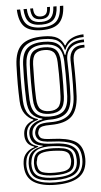

<svg xmlns="http://www.w3.org/2000/svg" viewBox="-61 -796 527 1005"><g transform="rotate(-5 202.0 -293.0)"><path d="M191.2 172Q118 172 76.6 146.6Q35.2 121.2 32.2 64.8Q31.8 56.5 32.1 49.1Q32.5 41.8 33.5 35.2Q36.2 9.5 53.8 -8.9Q71.2 -27.2 95.5 -33.2V-36.8Q71.2 -45 61.2 -59.1Q51.2 -73.2 49.2 -92Q48.8 -96.8 48.8 -101.5Q48.8 -106.2 49.2 -111.2Q51.5 -134.5 64.8 -150.2Q78 -166 102.8 -174.8V-178.8Q78.2 -188.2 60 -213.2Q41.8 -238.2 40 -281Q39 -304.8 38.5 -326.9Q38 -349 38 -371.4Q38 -393.8 38.5 -418Q39 -442.2 40 -470Q43.2 -544.2 79.1 -575.9Q115 -607.5 191.5 -607.5Q242.5 -607.5 266.8 -592.8Q291 -578 301.2 -551H304.8Q314.8 -570.2 332.6 -581Q350.5 -591.8 369.9 -596.1Q389.2 -600.5 403.2 -600V-585.8Q360 -585.8 335.6 -569.6Q311.2 -553.5 302.8 -527.8H299.2Q291.5 -560 268.2 -576.6Q245 -593.2 191.5 -593.2Q122.2 -593.2 91.4 -564.1Q60.5 -535 57.5 -470Q56.2 -437.2 55.8 -408.5Q55.2 -379.8 55.6 -349.4Q56 -319 57.2 -281.2Q59.5 -234.8 78.5 -210.5Q97.5 -186.2 126.8 -179V-174.8Q96.2 -166.8 81.4 -150.9Q66.5 -135 64 -111.8Q63.2 -107 63.4 -102Q63.5 -97 64 -91.5Q65.8 -73 76.9 -59Q88 -45 116.2 -37.2V-33.8Q86.5 -26 69 -9.1Q51.5 7.8 48 35.2Q46.8 42.8 46.1 49.2Q45.5 55.8 46 64.8Q49.8 117.2 86.5 138.4Q123.2 159.5 191.2 159.5Q260.5 159.5 297.4 138.5Q334.2 117.5 340 64.8Q340.8 57 340.6 50Q340.5 43 339.8 35Q335.2 -15.5 299.2 -34Q263.2 -52.5 194.2 -54.8Q161.8 -56 144.4 -60.5Q127 -65 119.2 -72.9Q111.5 -80.8 108.2 -91.8Q106.8 -96.5 106.4 -102.1Q106 -107.8 106.8 -111.8Q111.8 -136.5 128.4 -146.9Q145 -157.2 191.5 -156.8Q254.8 -156.2 287.4 -184Q320 -211.8 323.5 -280Q325 -313.8 325.5 -342.9Q326 -372 325.6 -402.5Q325.2 -433 324.2 -471Q323.5 -505 342.8 -525.9Q362 -546.8 403.2 -545.2V-530.8Q370 -531.5 354.9 -515.8Q339.8 -500 340.5 -465Q341.2 -431 341.5 -401.1Q341.8 -371.2 341.4 -341.9Q341 -312.5 339.5 -280.5Q335.2 -206.5 301 -174.6Q266.8 -142.8 191.5 -142.5Q162.5 -142.5 148.5 -138.8Q134.5 -135 129.6 -127.5Q124.8 -120 122.5 -108.5Q122.2 -106.8 122.2 -103.2Q122.2 -99.8 123.2 -96.8Q125.8 -87 131.8 -81.1Q137.8 -75.2 152.1 -72.5Q166.5 -69.8 194.2 -68.8Q271.2 -66.2 310.9 -44.6Q350.5 -23 355.5 35.2Q356.2 44 356.2 50.1Q356.2 56.2 355.5 64.8Q350.5 121 309.4 146.5Q268.2 172 191.2 172ZM191.2 134Q232.2 134 257.8 127Q283.2 120 295.8 104.8Q308.2 89.5 310.5 64.8Q311.2 58 311.1 51.1Q311 44.2 309.8 35Q307.5 9.5 293.4 -3.9Q279.2 -17.2 254.2 -23Q229.2 -28.8 194.2 -30.8Q139.2 -34.2 110.4 -18.8Q81.5 -3.2 74.8 35Q73 42.5 72.6 49.6Q72.2 56.8 73 65.2Q76.5 106.2 106.9 120.1Q137.2 134 191.2 134ZM191.2 121.8Q141.5 121.8 115.6 110.2Q89.8 98.8 87 65Q86 57.8 86.4 49.8Q86.8 41.8 88 34.8Q93 0.8 119.6 -10.2Q146.2 -21.2 195 -19.8Q225.5 -18.8 246.9 -14.5Q268.2 -10.2 280.8 1.1Q293.2 12.5 295.5 35Q297 43.8 297 50.5Q297 57.2 296 65Q292 99.5 265.9 110.6Q239.8 121.8 191.2 121.8ZM191.2 108.5Q217 108.5 235.9 105.6Q254.8 102.8 266 93.4Q277.2 84 279.8 65.2Q281.8 57.2 281.6 50.2Q281.5 43.2 279.2 35.2Q277.2 17.5 266.4 9Q255.5 0.5 237.1 -2.4Q218.8 -5.2 194.2 -6.2Q151.8 -8 129.1 0.6Q106.5 9.2 103.8 34.8Q101 42 100.6 50.1Q100.2 58.2 102.2 65.2Q105.8 92.8 128.2 100.6Q150.8 108.5 191.2 108.5ZM191.2 147.2Q127.8 147.2 94.9 129.9Q62 112.5 58.8 65.2Q58 56.8 58.5 49.8Q59 42.8 60.2 35Q63.8 4.8 83 -12Q102.2 -28.8 139.8 -34.8V-38.2Q108 -43.5 94.1 -56.9Q80.2 -70.2 76.8 -91.8Q76 -97.5 75.9 -101.5Q75.8 -105.5 76.2 -111.8Q77.8 -136.2 97.5 -153Q117.2 -169.8 150.5 -175.2V-179Q114.2 -186.8 95.6 -210.5Q77 -234.2 74.8 -282.5Q73.8 -310.5 73.2 -339.4Q72.8 -368.2 73.1 -400.1Q73.5 -432 74.8 -468.8Q77.5 -530 105.9 -554.5Q134.2 -579 191.5 -579Q241.8 -579 265.1 -560.9Q288.5 -542.8 296.5 -501.2H300Q307.2 -526 319.9 -541.8Q332.5 -557.5 353 -565.2Q373.5 -573 403.2 -573.2V-558.8Q356 -559.8 330.6 -535.6Q305.2 -511.5 307.5 -466.8Q308.8 -433.8 309 -401.6Q309.2 -369.5 308.9 -339.6Q308.5 -309.8 307.2 -283Q304 -218.8 274.5 -194.4Q245 -170 191.5 -170.5Q164.8 -170.8 143.6 -164.2Q122.5 -157.8 109.4 -145.2Q96.2 -132.8 93.2 -114.8Q92.2 -109.2 92.2 -103.2Q92.2 -97.2 93.2 -92.2Q98 -67.8 120.1 -56.8Q142.2 -45.8 194.2 -44Q235 -43 263.6 -35Q292.2 -27 308.2 -10.1Q324.2 6.8 326.5 35.2Q327.5 43.5 327.6 50Q327.8 56.5 326.8 65Q321.8 111.2 287.6 129.2Q253.5 147.2 191.2 147.2ZM191.5 -186.5Q240 -186.5 263.9 -208.2Q287.8 -230 290.5 -284Q291.5 -309 292 -338.5Q292.5 -368 292.4 -400.8Q292.2 -433.5 291 -468Q288.8 -522.8 263.6 -543.6Q238.5 -564.5 191.5 -564.5Q141.5 -564.5 118.1 -542.6Q94.8 -520.8 92.2 -467.5Q90.2 -418 90.4 -371.8Q90.5 -325.5 92.2 -283.5Q94.8 -231.8 118.4 -209.1Q142 -186.5 191.5 -186.5ZM191.5 -200.8Q152.2 -200.8 132 -218.9Q111.8 -237 109.8 -284.2Q108 -327 108 -374.8Q108 -422.5 109.8 -466.8Q111.8 -513.8 131.5 -532Q151.2 -550.2 191.5 -550.2Q233 -550.2 252.2 -531.9Q271.5 -513.5 273.5 -467.5Q274.8 -435 275 -403.4Q275.2 -371.8 274.8 -342Q274.2 -312.2 273 -284.8Q270.5 -238 251 -219.4Q231.5 -200.8 191.5 -200.8ZM191.5 -215.2Q223 -215.2 238.2 -230.8Q253.5 -246.2 255.5 -286Q256.8 -313.2 257.2 -343.2Q257.8 -373.2 257.5 -404.5Q257.2 -435.8 256 -466.5Q254.5 -505.8 239.2 -520.8Q224 -535.8 191.5 -535.8Q159.8 -535.8 144.2 -520.6Q128.8 -505.5 127 -465.8Q125.5 -421.5 125.4 -375.1Q125.2 -328.8 127 -285.2Q128.8 -245.2 144.6 -230.2Q160.5 -215.2 191.5 -215.2ZM189 -640.8Q126.2 -640.8 98 -668.2Q69.8 -695.8 67.2 -758.5H84.5Q86.8 -703 111.1 -679.1Q135.5 -655.2 189 -655.2Q242.5 -655.2 266.9 -679.1Q291.2 -703 293.5 -758.5H311Q308 -695.8 279.8 -668.2Q251.5 -640.8 189 -640.8ZM189 -669.5Q144.2 -669.5 124.1 -690.1Q104 -710.8 102 -758.5H119.5Q121 -718.5 137.1 -701.1Q153.2 -683.8 189 -683.8Q224.8 -683.8 240.9 -701.1Q257 -718.5 258.8 -758.5H276Q274 -710.8 253.8 -690.1Q233.5 -669.5 189 -669.5ZM189 -698.2Q162.2 -698.2 150.1 -712.2Q138 -726.2 137 -758.5H152.2Q152.5 -734 161.6 -723.2Q170.8 -712.5 189 -712.5Q207.8 -712.5 216.9 -723.2Q226 -734 225.8 -758.5H241.2Q240 -726.2 227.9 -712.2Q215.8 -698.2 189 -698.2Z"/></g></svg>

Font: Big Shoulders Inline Display Thin SemiBold
Style: Regular
Weight: 600
Version: Version 2.002